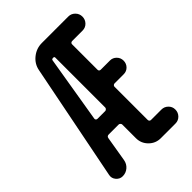

<svg xmlns="http://www.w3.org/2000/svg" viewBox="-213 -828 926 926"><g transform="rotate(-45 250.0 -365.0)"><path d="M223.6 -634.8 167 -293.9Q166 -290 168.9 -286.1Q171.9 -282.2 176.8 -282.2H230.5Q234.4 -282.2 238.3 -286.1Q242.2 -290 242.2 -293.9V-634.8Q242.2 -641.6 234.4 -641.6Q224.6 -641.6 223.6 -634.8ZM67.4 0Q47.9 0 34.7 -15.6Q21.5 -31.2 25.4 -50.8L143.6 -647.5Q150.4 -683.6 179.7 -707Q209 -730.5 246.1 -730.5H426.8Q446.3 -730.5 460.4 -716.3Q474.6 -702.1 474.6 -682.1Q474.6 -662.1 460.9 -647.9Q447.3 -633.8 426.8 -633.8H356.4Q351.6 -633.8 348.1 -630.9Q344.7 -627.9 344.7 -623V-449.2Q344.7 -444.3 347.7 -441.4Q350.6 -438.5 356.4 -438.5H418.9Q437.5 -438.5 451.2 -424.8Q464.8 -411.1 464.8 -391.6Q464.8 -372.1 451.7 -358.4Q438.5 -344.7 418.9 -344.7H356.4Q351.6 -344.7 348.1 -341.3Q344.7 -337.9 344.7 -334V-107.4Q344.7 -102.5 347.7 -99.1Q350.6 -95.7 356.4 -95.7H426.8Q446.3 -95.7 460.4 -82Q474.6 -68.4 474.6 -48.3Q474.6 -28.3 460.9 -14.2Q447.3 0 426.8 0H327.1Q292 0 267.1 -24.9Q242.2 -49.8 242.2 -85V-178.7Q242.2 -182.6 238.3 -186.5Q234.4 -190.4 230.5 -190.4H162.1Q150.4 -190.4 148.4 -178.7L127 -50.8Q123 -28.3 106.4 -14.2Q89.8 0 67.4 0Z"/></g></svg>

Font: Rounded-X Mgen+ 1m medium
Style: Regular
Weight: 500
Designer: [Source Han Sans]
Ryoko NISHIZUKA  (kana & ideographs); Paul D. Hunt (Latin, Greek & Cyrillic); Wenlong ZHANG  (bopomofo
Version: Version 1.059.20150602